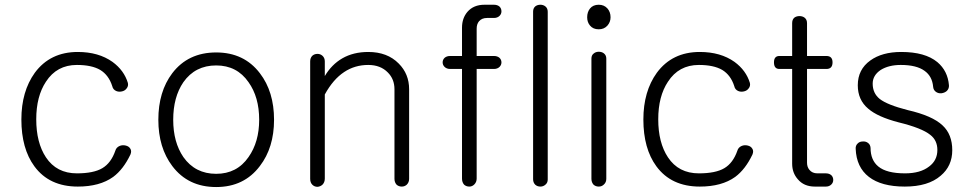

<svg xmlns="http://www.w3.org/2000/svg" viewBox="-20 -754 4023 794"><path d="M301.8 -539.1Q387.7 -539.1 445.3 -498Q493.2 -462.9 508.8 -411.1Q511.7 -398.4 503.9 -388.7Q497.1 -378.9 484.4 -376Q470.7 -373 460 -377.9Q447.3 -383.8 444.3 -397.5Q429.7 -443.4 394.5 -464.8Q359.4 -485.4 297.9 -485.4Q214.8 -485.4 169.9 -416Q129.9 -355.5 129.9 -260.7Q129.9 -164.1 169.9 -103.5Q213.9 -37.1 297.9 -37.1Q367.2 -37.1 403.3 -58.6Q439.5 -80.1 457 -130.9Q460.9 -144.5 474.6 -150.4Q486.3 -155.3 499 -152.3Q512.7 -149.4 518.6 -139.6Q525.4 -129.9 519.5 -115.2Q490.2 -53.7 448.2 -22.5Q392.6 17.6 301.8 17.6Q183.6 17.6 122.1 -66.4Q68.4 -139.6 68.4 -259.8Q68.4 -376 124 -453.1Q187.5 -539.1 301.8 -539.1Z M874 -537.1Q757.8 -537.1 692.4 -451.2Q634.8 -375 634.8 -258.8Q634.8 -143.6 692.4 -67.4Q757.8 19.5 874 19.5Q989.3 19.5 1054.7 -67.4Q1113.3 -143.6 1113.3 -258.8Q1113.3 -375 1054.7 -451.2Q989.3 -537.1 874 -537.1ZM874 -483.4Q960 -483.4 1007.8 -414.1Q1051.8 -352.5 1051.8 -258.8Q1051.8 -167 1007.8 -104.5Q960 -35.2 874 -35.2Q787.1 -35.2 738.3 -104.5Q696.3 -166 696.3 -258.8Q696.3 -352.5 738.3 -414.1Q787.1 -483.4 874 -483.4Z M1262.7 -500V-14.6Q1262.7 1 1271.5 9.8Q1280.3 18.6 1293 18.6Q1304.7 17.6 1313.5 9.8Q1323.2 0 1323.2 -15.6V-363.3Q1357.4 -425.8 1403.3 -456.1Q1447.3 -485.4 1502.9 -485.4Q1553.7 -485.4 1584 -454.1Q1611.3 -426.8 1611.3 -384.8V-14.6Q1611.3 0 1620.1 9.8Q1628.9 17.6 1641.6 17.6Q1653.3 17.6 1662.1 9.8Q1671.9 0 1671.9 -14.6V-384.8Q1671.9 -448.2 1628.9 -491.2Q1582 -539.1 1502.9 -539.1Q1441.4 -539.1 1395.5 -512.7Q1351.6 -487.3 1323.2 -439.5V-500Q1323.2 -514.6 1313.5 -523.4Q1304.7 -531.2 1293 -531.2Q1280.3 -531.2 1271.5 -523.4Q1262.7 -514.6 1262.7 -500Z M1890.6 -522.5H1841.8Q1827.1 -522.5 1818.4 -514.6Q1810.5 -506.8 1810.5 -496.1Q1810.5 -485.4 1818.4 -477.5Q1827.1 -468.8 1841.8 -468.8H1890.6V-15.6Q1890.6 0 1899.4 9.8Q1908.2 17.6 1920.9 17.6Q1932.6 17.6 1941.4 8.8Q1951.2 -1 1951.2 -15.6V-468.8H2022.5Q2037.1 -468.8 2045.9 -477.5Q2053.7 -485.4 2053.7 -496.1Q2053.7 -506.8 2045.9 -514.6Q2037.1 -522.5 2022.5 -522.5H1951.2V-635.7Q1951.2 -654.3 1960.9 -666Q1972.7 -679.7 1994.1 -679.7H2022.5Q2037.1 -679.7 2045.9 -688.5Q2053.7 -696.3 2053.7 -707Q2053.7 -718.8 2045.9 -726.6Q2037.1 -734.4 2022.5 -734.4H1983.4Q1938.5 -734.4 1913.1 -705.1Q1890.6 -678.7 1890.6 -639.6Z M2184.6 -706.1V-12.7Q2184.6 1 2193.4 9.8Q2202.1 17.6 2214.8 17.6Q2226.6 17.6 2235.4 9.8Q2245.1 2 2245.1 -11.7V-705.1Q2245.1 -719.7 2235.4 -727.5Q2226.6 -734.4 2214.8 -734.4Q2202.1 -734.4 2193.4 -727.5Q2184.6 -719.7 2184.6 -706.1Z M2425.8 -511.7V-14.6Q2425.8 0 2434.6 9.8Q2443.4 17.6 2456.1 17.6Q2468.8 17.6 2477.5 8.8Q2487.3 0 2487.3 -14.6V-511.7Q2487.3 -525.4 2477.5 -533.2Q2468.8 -540 2456.1 -540Q2443.4 -540 2434.6 -532.2Q2425.8 -525.4 2425.8 -511.7ZM2456.1 -734.4Q2432.6 -734.4 2419.9 -718.8Q2408.2 -704.1 2408.2 -682.6Q2408.2 -662.1 2419.9 -648.4Q2432.6 -632.8 2456.1 -632.8Q2478.5 -632.8 2492.2 -648.4Q2504.9 -663.1 2504.9 -682.6Q2504.9 -704.1 2492.2 -718.8Q2478.5 -734.4 2456.1 -734.4Z M2874 -539.1Q2960 -539.1 3017.6 -498Q3065.4 -462.9 3081.1 -411.1Q3084 -398.4 3076.2 -388.7Q3069.3 -378.9 3056.6 -376Q3043 -373 3032.2 -377.9Q3019.5 -383.8 3016.6 -397.5Q3002 -443.4 2966.8 -464.8Q2931.6 -485.4 2870.1 -485.4Q2787.1 -485.4 2742.2 -416Q2702.1 -355.5 2702.1 -260.7Q2702.1 -164.1 2742.2 -103.5Q2786.1 -37.1 2870.1 -37.1Q2939.5 -37.1 2975.6 -58.6Q3011.7 -80.1 3029.3 -130.9Q3033.2 -144.5 3046.9 -150.4Q3058.6 -155.3 3071.3 -152.3Q3085 -149.4 3090.8 -139.6Q3097.7 -129.9 3091.8 -115.2Q3062.5 -53.7 3020.5 -22.5Q2964.8 17.6 2874 17.6Q2755.9 17.6 2694.3 -66.4Q2640.6 -139.6 2640.6 -259.8Q2640.6 -376 2696.3 -453.1Q2759.8 -539.1 2874 -539.1Z M3255.9 -658.2V-522.5H3203.1Q3180.7 -522.5 3180.7 -496.1Q3180.7 -468.8 3203.1 -468.8H3255.9V-77.1Q3255.9 -39.1 3279.3 -12.7Q3304.7 17.6 3349.6 17.6H3395.5Q3409.2 17.6 3418 8.8Q3425.8 1 3425.8 -9.8Q3425.8 -21.5 3418 -29.3Q3409.2 -37.1 3395.5 -37.1H3360.4Q3338.9 -37.1 3327.1 -51.8Q3317.4 -63.5 3317.4 -81.1V-468.8H3397.5Q3422.9 -468.8 3422.9 -496.1Q3422.9 -522.5 3397.5 -522.5H3317.4V-658.2Q3317.4 -672.9 3307.6 -680.7Q3298.8 -687.5 3286.1 -687.5Q3273.4 -687.5 3264.6 -680.7Q3255.9 -672.9 3255.9 -658.2Z M3707 -539.1Q3627.9 -539.1 3579.1 -503.9Q3527.3 -466.8 3527.3 -401.4Q3527.3 -340.8 3570.3 -304.7Q3609.4 -270.5 3696.3 -248Q3792 -224.6 3827.1 -196.3Q3856.4 -173.8 3856.4 -133.8Q3856.4 -90.8 3822.3 -65.4Q3786.1 -37.1 3722.7 -37.1Q3646.5 -37.1 3612.3 -65.4Q3580.1 -91.8 3580.1 -142.6Q3579.1 -156.2 3569.3 -163.1Q3560.5 -169.9 3547.9 -168.9Q3535.2 -168.9 3527.3 -161.1Q3517.6 -152.3 3518.6 -138.7Q3521.5 -62.5 3573.2 -22.5Q3625 17.6 3721.7 17.6Q3818.4 17.6 3870.1 -27.3Q3918 -67.4 3918 -132.8Q3918 -198.2 3877.9 -235.4Q3835.9 -275.4 3733.4 -298.8Q3649.4 -320.3 3618.2 -344.7Q3588.9 -368.2 3588.9 -408.2Q3588.9 -442.4 3622.1 -464.8Q3655.3 -485.4 3705.1 -485.4Q3770.5 -485.4 3803.7 -460.9Q3835 -438.5 3838.9 -395.5Q3839.8 -381.8 3850.6 -374Q3860.4 -367.2 3873 -368.2Q3886.7 -370.1 3895.5 -377.9Q3905.3 -387.7 3904.3 -401.4Q3899.4 -460.9 3856.4 -497.1Q3805.7 -539.1 3707 -539.1Z"/></svg>

Font: Gulim
Style: Regular
Weight: 400
Version: Version 2.21